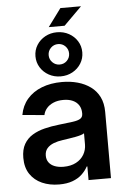

<svg xmlns="http://www.w3.org/2000/svg" viewBox="-62 -979 680 1033"><g transform="rotate(-5 278.0 -462.5)"><path d="M215.8 9.8Q164.1 9.8 123.3 -8.3Q82.5 -26.4 58.8 -61.8Q35.2 -97.2 35.2 -149.4Q35.2 -194.3 52 -223.6Q68.8 -252.9 97.9 -270.5Q127 -288.1 163.8 -297.1Q200.7 -306.2 240.2 -310.5Q288.1 -315.9 316.9 -319.8Q345.7 -323.7 358.6 -332.3Q371.6 -340.8 371.6 -358.9V-361.8Q371.6 -386.2 360.4 -404.1Q349.1 -421.9 328.1 -431.6Q307.1 -441.4 276.9 -441.4Q246.1 -441.4 223.1 -431.6Q200.2 -421.9 186.3 -405.5Q172.4 -389.2 168.5 -369.1L50.3 -379.9Q59.1 -429.7 89.6 -465.1Q120.1 -500.5 168.2 -519.3Q216.3 -538.1 277.8 -538.1Q323.2 -538.1 362.5 -527.1Q401.9 -516.1 431.9 -494.1Q461.9 -472.2 478.8 -438.2Q495.6 -404.3 495.6 -357.4V0H374.5V-73.7H371.1Q358.9 -50.8 338.6 -31.7Q318.4 -12.7 288.1 -1.5Q257.8 9.8 215.8 9.8ZM247.1 -83Q286.6 -83 314.7 -97.9Q342.8 -112.8 357.4 -137.9Q372.1 -163.1 372.1 -192.9V-252.9Q366.2 -248.5 353.5 -244.6Q340.8 -240.7 324 -237.5Q307.1 -234.4 289.3 -231.7Q271.5 -229 255.4 -226.6Q228 -223.1 205.6 -214.4Q183.1 -205.6 169.9 -190.2Q156.7 -174.8 156.7 -150.9Q156.7 -128.9 168 -113.8Q179.2 -98.6 199.7 -90.8Q220.2 -83 247.1 -83ZM232.9 -838.4 304.2 -935.1H415.5L318.4 -838.4ZM274.4 -568.8Q239.3 -568.8 210.4 -584.7Q181.6 -600.6 164.8 -627.7Q147.9 -654.8 147.9 -688Q147.9 -721.7 164.8 -748.5Q181.6 -775.4 210.4 -791.3Q239.3 -807.1 273.9 -807.1Q309.6 -807.1 338.4 -791.3Q367.2 -775.4 384 -748.5Q400.9 -721.7 400.9 -688Q400.9 -654.8 384 -627.7Q367.2 -600.6 338.4 -584.7Q309.6 -568.8 274.4 -568.8ZM274.4 -632.8Q297.9 -632.8 313.7 -648.9Q329.6 -665 329.6 -688Q329.6 -710.9 313.7 -727.1Q297.9 -743.2 274.4 -743.2Q251.5 -743.2 235.4 -727.1Q219.2 -710.9 219.2 -688Q219.2 -665 235.4 -648.9Q251.5 -632.8 274.4 -632.8Z"/></g></svg>

Font: Inter 24pt SemiBold
Style: Regular
Weight: 600
Designer: Rasmus Andersson
Foundry: rsms
Version: Version 4.001;git-66647c0bb